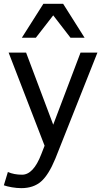

<svg xmlns="http://www.w3.org/2000/svg" viewBox="-22 -786 550 999"><path d="M19 108.9Q50.8 123 92.8 123Q151.9 123 192.9 16.1L210 -27.8L22.9 -512.2H113.8L254.9 -137.2L397 -512.2H484.9L266.1 39.1Q231.4 123.5 191.9 158.2Q152.3 192.9 88.9 192.9Q65.9 192.9 40 188.5Q14.2 184.1 -2 178.2ZM344.7 -589.8 254.9 -706.1 164.6 -589.8H91.8L203.6 -766.1H306.6L418 -589.8Z"/></svg>

Font: Lorenzo Sans
Style: Regular
Weight: 400
Foundry: Intel Corporation
Version: Version 1.00; ttfautohint (v1.5)